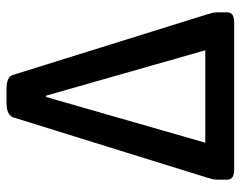

<svg xmlns="http://www.w3.org/2000/svg" viewBox="-95 -647 742 592"><g transform="rotate(-90 276.0 -351.0)"><path d="M48 0Q18 0 18 -22V-48Q18 -60 20 -68Q22 -76 26 -89L210 -681Q217 -702 256 -702H296Q336 -702 341 -682L526 -89Q530 -76 532 -68Q534 -60 534 -48V-22Q534 0 504 0ZM273 -580 132 -89H417L277 -580Z"/></g></svg>

Font: Asap Semi Condensed Medium
Style: Regular
Weight: 500
Width: 4
Designer: Pablo Cosgaya
Foundry: Omnibus-Type
Version: Version 3.001; ttfautohint (v1.8.4.7-5d5b)